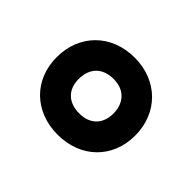

<svg xmlns="http://www.w3.org/2000/svg" viewBox="-86 -853 595 595"><g transform="rotate(45 212.0 -555.0)"><path d="M212 -386C313 -386 384 -455 384 -554C384 -653 313 -724 212 -724C110 -724 40 -653 40 -554C40 -455 111 -386 212 -386ZM213 -480C163 -480 136 -510 136 -554C136 -601 163 -631 213 -631C260 -631 288 -601 288 -554C288 -510 261 -480 213 -480Z"/></g></svg>

Font: Noto Sans Lao UI
Style: Bold
Weight: 700
Designer: Monotype Design Team
Foundry: Monotype Imaging Inc.
Version: Version 2.000